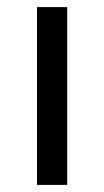

<svg xmlns="http://www.w3.org/2000/svg" viewBox="-20 -520 293 540"><path d="M84 -500H169V0H84Z"/></svg>

Font: Sarabun
Style: Regular
Weight: 400
Designer: Suppakit Chalermlarp | Katatrad Co.,Ltd.
Foundry: Cadson Demak Co.,Ltd.
Version: Version 1.000; ttfautohint (v1.6)